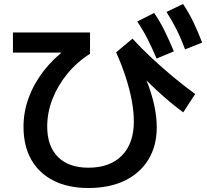

<svg xmlns="http://www.w3.org/2000/svg" viewBox="-20 -875 1040 964"><path d="M424 69Q322 69 249 32Q176 -5 137 -73.5Q98 -142 98 -239Q98 -313 124 -384Q150 -455 199 -518.5Q248 -582 317 -633L338 -611H45V-712H432V-605Q367 -564 318.5 -505Q270 -446 243.5 -378Q217 -310 217 -240Q217 -141 271 -87Q325 -33 424 -33Q532 -33 592 -94Q652 -155 652 -265Q652 -314 641.5 -370.5Q631 -427 611 -488.5Q591 -550 563 -612L645 -681Q687 -635 740 -585.5Q793 -536 849.5 -489Q906 -442 960 -403L900 -311Q870 -333 836.5 -360.5Q803 -388 765 -423.5Q727 -459 680 -505L690 -527Q716 -475 733 -424Q750 -373 758.5 -326Q767 -279 767 -235Q767 -143 725.5 -74.5Q684 -6 607 31.5Q530 69 424 69ZM766 -581Q743 -636 720.5 -680Q698 -724 669 -767L754 -810Q784 -766 807 -719Q830 -672 853 -617ZM909 -627Q888 -684 865.5 -728.5Q843 -773 816 -815L899 -855Q929 -810 951.5 -763Q974 -716 995 -661Z"/></svg>

Font: M PLUS 1 SemiBold
Style: Regular
Weight: 600
Designer: Coji Morishita
Foundry: UNDERFOREST DESIGN
Version: Version 1.001